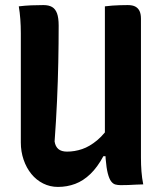

<svg xmlns="http://www.w3.org/2000/svg" viewBox="-20 -725 640 756"><path d="M544 1Q530 1 515 2Q500 3 485 3.5Q470 4 455 4Q444 4 434.5 1.5Q425 -1 417.5 -11Q410 -21 404.5 -42Q399 -63 396 -99.5Q393 -136 393 -191Q393 -255 393 -318.5Q393 -382 393 -446Q393 -510 393 -573.5Q393 -637 393 -700Q408 -702 422.5 -703Q437 -704 452.5 -704.5Q468 -705 483 -705Q502 -705 513 -699Q524 -693 529.5 -681.5Q535 -670 535 -651Q535 -583 535 -514.5Q535 -446 535 -378Q535 -310 535 -241.5Q535 -173 535 -105Q535 -76 537 -50Q539 -24 544 1ZM208 11Q177 11 150 -2.5Q123 -16 103.5 -40Q84 -64 73 -96Q62 -128 62 -164Q62 -235 62 -307Q62 -379 62 -451.5Q62 -524 62 -594Q62 -623 60 -649.5Q58 -676 54 -700Q79 -703 102.5 -704Q126 -705 151 -705Q172 -705 185 -697.5Q198 -690 204.5 -672.5Q211 -655 211 -624Q211 -553 209.5 -479Q208 -405 204.5 -327.5Q201 -250 195 -168Q198 -148 210 -138Q222 -128 244 -128Q274 -128 303.5 -138Q333 -148 363 -173Q393 -198 422 -244V-110H387Q364 -67 336 -40Q308 -13 276 -1Q244 11 208 11Z"/></svg>

Font: Rec Mono Semicasual
Style: Bold
Weight: 700
Version: Version 1.085; ttfautohint (v1.8.4.7-5d5b)